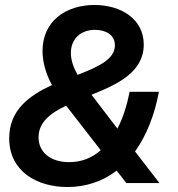

<svg xmlns="http://www.w3.org/2000/svg" viewBox="-20 -736 715 772"><path d="M251 16C326 16 393 -7 449 -50L488 0H621L523 -127C568 -190 601 -271 619 -367H501C490 -310 474 -260 452 -219L348 -355C453 -397 558 -446 558 -557C558 -660 466 -716 360 -716C247 -716 151 -653 151 -531C151 -485 165 -438 189 -394C98 -352 17 -294 17 -180C17 -46 130 16 251 16ZM135 -184C135 -244 182 -281 246 -311L385 -132C349 -100 306 -84 258 -84C184 -84 135 -123 135 -184ZM265 -523C265 -582 307 -616 362 -616C405 -616 442 -596 442 -554C442 -497 374 -467 292 -435C276 -464 265 -493 265 -523Z"/></svg>

Font: Uncut Sans Semibold Italic
Style: Regular
Weight: 600
Italic angle: -11°
Designer: Kasper Nordkvist
Foundry: UNCUT.wtf
Version: Version 1.304;Glyphs 3.2 (3246)